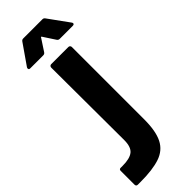

<svg xmlns="http://www.w3.org/2000/svg" viewBox="-357 -719 941 941"><g transform="rotate(-45 113.5 -248.0)"><path d="M-48 204Q-60 204 -60 192V97Q-60 86 -50 86Q-49 86 -47 86Q-41 86 -36 86Q14 86 36.5 68Q59 50 59 2L57 -502Q57 -507 60.5 -510.5Q64 -514 69 -514H188Q193 -514 196.5 -510.5Q200 -507 200 -502V0Q200 81 177.5 125.5Q155 170 104.5 187Q54 204 -29 204Q-38 204 -48 204ZM-18 -572Q-25 -572 -26.5 -575Q-28 -578 -28 -580Q-28 -583 -26 -587L47 -692Q52 -700 61 -700H194Q203 -700 208 -692L284 -587Q287 -583 287 -580Q287 -572 276 -572H186Q177 -572 172 -580L132 -641Q130 -644 129 -644Q127 -644 126 -641L86 -580Q81 -572 72 -572Z"/></g></svg>

Font: LinhAnh
Style: Bold
Weight: 700
Designer: Jeremy Tribby
Foundry: Tribby Type
Version: Version 1.408